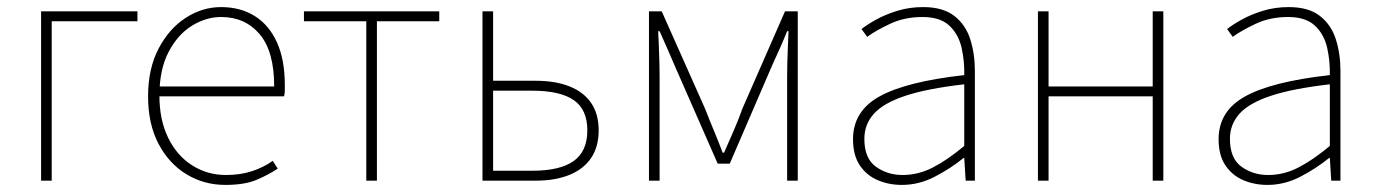

<svg xmlns="http://www.w3.org/2000/svg" viewBox="-20 -510 3886 542"><path d="M96 0V-478H368V-450H126V0Z M616 12Q556 12 506.5 -18Q457 -48 427.5 -104Q398 -160 398 -238Q398 -316 427.5 -372.5Q457 -429 504 -459.5Q551 -490 604 -490Q659 -490 699.5 -464.5Q740 -439 762 -390Q784 -341 784 -270Q784 -263 784 -255Q784 -247 782 -238H414V-266H754Q754 -365 713 -413.5Q672 -462 604 -462Q562 -462 522 -437.5Q482 -413 456 -363.5Q430 -314 430 -240Q430 -172 454.5 -121.5Q479 -71 522 -43.5Q565 -16 618 -16Q659 -16 692 -27Q725 -38 750 -56L764 -34Q737 -16 703.5 -2Q670 12 616 12Z M1014 0V-450H838V-478H1220V-450H1044V0Z M1342 0V-478H1372V-282H1492Q1548 -282 1588 -266Q1628 -250 1649 -219Q1670 -188 1670 -142Q1670 -96 1649 -64.5Q1628 -33 1588 -16.5Q1548 0 1492 0ZM1372 -28H1482Q1561 -28 1599.5 -55.5Q1638 -83 1638 -142Q1638 -201 1599.5 -227.5Q1561 -254 1482 -254H1372Z M1812 0V-478H1848L1970 -204Q1982 -173 1995 -142Q2008 -111 2020 -79H2024Q2038 -111 2051.5 -142Q2065 -173 2076 -204L2196 -478H2232V0H2202V-292Q2202 -310 2202.5 -331Q2203 -352 2204 -375.5Q2205 -399 2206 -422H2202Q2192 -397 2181.5 -373.5Q2171 -350 2160 -326L2040 -48H2006L1884 -326Q1874 -350 1863.5 -373.5Q1853 -397 1842 -422H1838Q1839 -399 1840 -375.5Q1841 -352 1841.5 -331Q1842 -310 1842 -292V0Z M2526 12Q2489 12 2457.5 -1.5Q2426 -15 2407 -43.5Q2388 -72 2388 -117Q2388 -197 2464 -238.5Q2540 -280 2702 -298Q2703 -337 2694.5 -375Q2686 -413 2660 -437.5Q2634 -462 2584 -462Q2533 -462 2492 -442.5Q2451 -423 2428 -406L2412 -428Q2427 -440 2453 -454.5Q2479 -469 2513 -479.5Q2547 -490 2586 -490Q2642 -490 2674 -465Q2706 -440 2719 -399Q2732 -358 2732 -310V0H2706L2702 -64H2700Q2663 -34 2618.5 -11Q2574 12 2526 12ZM2528 -16Q2572 -16 2613 -37Q2654 -58 2702 -98V-272Q2597 -260 2535.5 -239.5Q2474 -219 2447 -189Q2420 -159 2420 -118Q2420 -63 2452.5 -39.5Q2485 -16 2528 -16Z M2910 0V-478H2940V-266H3234V-478H3264V0H3234V-238H2940V0Z M3558 12Q3521 12 3489.5 -1.5Q3458 -15 3439 -43.5Q3420 -72 3420 -117Q3420 -197 3496 -238.5Q3572 -280 3734 -298Q3735 -337 3726.5 -375Q3718 -413 3692 -437.5Q3666 -462 3616 -462Q3565 -462 3524 -442.5Q3483 -423 3460 -406L3444 -428Q3459 -440 3485 -454.5Q3511 -469 3545 -479.5Q3579 -490 3618 -490Q3674 -490 3706 -465Q3738 -440 3751 -399Q3764 -358 3764 -310V0H3738L3734 -64H3732Q3695 -34 3650.5 -11Q3606 12 3558 12ZM3560 -16Q3604 -16 3645 -37Q3686 -58 3734 -98V-272Q3629 -260 3567.5 -239.5Q3506 -219 3479 -189Q3452 -159 3452 -118Q3452 -63 3484.5 -39.5Q3517 -16 3560 -16Z"/></svg>

Font: Source Sans 3
Style: Regular
Weight: 200
Designer: Paul D. Hunt
Foundry: Adobe
Version: Version 3.046;hotconv 1.0.118;makeotfexe 2.5.65603